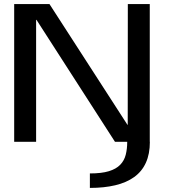

<svg xmlns="http://www.w3.org/2000/svg" viewBox="-20 -695 836 941"><path d="M420.5 226Q490 226 544.8 213Q599.5 200 637.5 172.8Q675.5 145.5 695 102.5Q714.5 59.5 714.5 0H603.5Q603.5 35 596.2 63.5Q589 92 569.2 112.5Q549.5 133 513.8 144Q478 155 420.5 155ZM49.5 0H157V-597.5H159L543.5 0H714V-675H606.5L606 -83.5H604.5L222.5 -675H49.5Z"/></svg>

Font: Anybody SemiExpanded
Style: Regular
Weight: 400
Width: 6
Designer: Tyler Finck
Foundry: Etcetera Type Company
Version: Version 1.113;gftools[0.9.25]